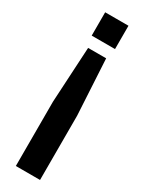

<svg xmlns="http://www.w3.org/2000/svg" viewBox="-190 -728 569 756"><g transform="rotate(30 95.0 -350.0)"><path d="M136 -545 150 -292V0H40V-292L54 -545ZM42 -594V-700H148V-594Z"/></g></svg>

Font: BebasNeueW01-Regular
Style: Regular
Weight: 400
Designer: Ryoichi Tsunekawa
Foundry: Ryoichi Tsunekawa
Version: Version 1.30